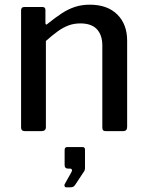

<svg xmlns="http://www.w3.org/2000/svg" viewBox="-20 -560 628 820"><path d="M86 0Q70 0 70 -16V-515Q70 -530 83 -530H162Q174 -530 174 -517V-462Q174 -457 176.5 -455.5Q179 -454 184 -459Q215 -484 243 -502.5Q271 -521 300 -530.5Q329 -540 363 -540Q439 -540 481 -498Q523 -456 523 -387V-18Q523 0 506 0H432Q424 0 420.5 -3.5Q417 -7 417 -16V-366Q417 -410 394 -435Q371 -460 323 -460Q296 -460 273 -451.5Q250 -443 227 -426.5Q204 -410 176 -385V-17Q176 0 157 0H86ZM263 240Q258 240 256 235.5Q254 231 256 227L284 177Q289 169 287 164.5Q285 160 278 160H270Q256 160 256 145V81Q256 68 267 68H332Q343 68 343 79V160Q343 162 342 164.5Q341 167 341 169L300 231Q296 236 292 238Q288 240 278 240Z"/></svg>

Font: Libre Franklin Medium
Style: Regular
Weight: 500
Designer: Pablo Impallari, Rodrigo Fuenzalida, Nhung Nguyen
Foundry: Impallari Type
Version: Version 3.000